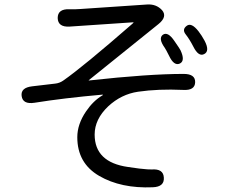

<svg xmlns="http://www.w3.org/2000/svg" viewBox="-20 -786 1040 852"><path d="M323 -177Q323 -235 362 -292Q394 -339 435 -363Q439 -366 434 -366Q264 -351 133 -330Q81 -322 76 -360Q71 -397 123 -403L225 -415Q244 -417 260 -428Q349 -490 568 -681L571 -684Q575 -687 570 -687L289 -668Q237 -665 236 -706Q236 -747 288 -745Q311 -744 336 -746L632 -766Q673 -769 699 -741Q724 -712 683 -679L375 -431Q371 -428 376 -429Q639 -458 795 -458Q847 -458 846 -421Q845 -384 793 -387Q682 -392 593 -379Q518 -368 460 -314Q400 -257 400 -189Q400 -66 548 -45Q573 -41 598 -38Q643 -33 653 -34Q705 -38 707 2Q710 43 658 45Q517 51 420 -5.5Q323 -62 323 -177ZM778 -504Q752 -492 730 -539Q716 -567 711 -574Q681 -616 703 -632Q725 -647 754 -604Q779 -568 781 -563Q803 -516 778 -504ZM886 -546Q861 -533 838 -579Q821 -612 804 -633.5Q787 -655 808 -671Q829 -688 861 -647Q875 -629 888 -605Q912 -559 886 -546Z"/></svg>

Font: Resource Han Rounded CN
Style: Regular
Weight: 400
Designer: Cyano Hao (round all glyphs); Ryoko NISHIZUKA  (kana, bopomofo & ideographs); Paul D. Hunt (Latin, Greek & Cyrillic); Sa
Foundry: Cyano Hao
Version: 0.990